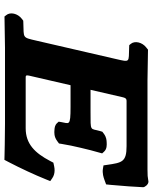

<svg xmlns="http://www.w3.org/2000/svg" viewBox="64 -720 659 826"><g transform="rotate(90 393.0 -307.5)"><path d="M366.9 -368 399.3 -508.4C402.3 -521.3 407.8 -523 415.1 -523H608.9C677.6 -523 680.4 -503.7 689.9 -438.1L692 -423.8L706.3 -421.3C715.7 -419.7 725.2 -420.3 733.7 -421.9C741.2 -423.3 748.1 -425.6 754.2 -427.8L773.8 -435L775.8 -454.2C779.9 -493.9 785.5 -576.2 785.9 -594.1C786 -601.6 774.2 -617 762.6 -617H760.4L758.2 -616.6C740.8 -613.7 736.3 -613 709.7 -613H326.8C326.8 -613 254.5 -614 204.6 -615L194.1 -615.2L184.8 -607.7C162.2 -590.5 154.7 -558.1 169.4 -540.9L174.8 -534.5L184.4 -534.1C249.1 -531.5 248.9 -540.1 234.3 -476.9L155.6 -136.1C141 -72.9 145.2 -81.5 79.3 -78.9L69.5 -78.5L61.1 -72.1C38.5 -54.9 31 -22.5 45.7 -5.3L51.5 2.2L62.2 2C111.5 1 186.4 0 186.4 0H513C566.5 0 649.1 2 649.1 2L668.2 2.5L677.9 -16C703.5 -65 733.2 -128.5 752.9 -177.9L759.6 -194.7L747 -203.4C742.3 -206.7 737 -209.2 731.2 -210.9C720.4 -214 708.1 -214.2 695.3 -211.4L680.3 -208.1L673 -194.1C638.7 -128.8 599.8 -89 532.4 -89H314.9C307.2 -89 302.6 -89.2 305.8 -103.2L347.1 -282H440.6C526.7 -282 510.8 -276 505.4 -240.3L504 -230.9L509.9 -224.3C518.9 -214.3 530.5 -213.4 539.1 -212.8C550.9 -211.8 568.3 -210.6 586.9 -224.3L597.8 -232.3L599.6 -243.6C604.6 -274.9 608.8 -293.1 616.4 -326C623.7 -357.6 629.6 -379.7 637.3 -406.8L640.4 -417.9L633.4 -425.7C621.6 -438.9 604.6 -438 592.8 -437.4C583.5 -436.9 570.8 -436.3 556.4 -425.7L547.3 -418.9L544.4 -409.4C531.6 -365.9 549.7 -368 460.5 -368Z"/></g></svg>

Font: Linux Libertine Mono O 
Style: Mono Bold Oblique
Weight: 400
Italic angle: -13°
Designer: Philipp H. Poll
Foundry: Philipp H. Poll
Version: Version 5.1.7